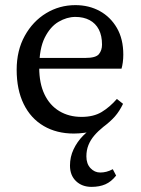

<svg xmlns="http://www.w3.org/2000/svg" viewBox="-20 -508 550 749"><path d="M337 221Q300 221 276.5 198.5Q253 176 253 138Q253 104 267 74.5Q281 45 303.5 22Q326 -1 353 -14V2Q332 7 310 10Q288 13 268 13Q201 13 150.5 -16.5Q100 -46 72.5 -102Q45 -158 45 -236Q45 -311 76.5 -368Q108 -425 160 -456.5Q212 -488 274 -488Q327 -488 369 -465Q411 -442 436 -399Q461 -356 461 -295Q461 -279 459 -264.5Q457 -250 454 -240H84V-282H313Q354 -282 366 -297Q378 -312 378 -334Q378 -369 365.5 -393Q353 -417 329.5 -429.5Q306 -442 274 -442Q241 -442 208.5 -423Q176 -404 154.5 -361Q133 -318 133 -244Q133 -183 153.5 -140Q174 -97 211.5 -74.5Q249 -52 298 -52Q345 -52 376.5 -71Q408 -90 436 -122L460 -103Q446 -74 428.5 -54Q411 -34 383 -13Q363 3 348 20.5Q333 38 325 58Q317 78 317 102Q317 131 333 148Q349 165 371 165Q383 165 395 162Q407 159 420 152L433 177Q414 201 391 211Q368 221 337 221Z"/></svg>

Font: Source Serif 4 Variable
Style: Regular
Weight: 400
Designer: Frank Grießhammer
Foundry: Adobe
Version: Version 4.005;hotconv 1.1.0;makeotfexe 2.6.0